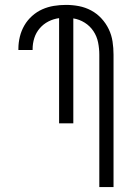

<svg xmlns="http://www.w3.org/2000/svg" viewBox="-20 -763 540 783"><path d="M385 0V-540Q385 -565 380 -590Q375 -615 361 -636Q347 -657 325.5 -670.5Q304 -684 279 -688V-260H221V-689Q198 -686 177.5 -675.5Q157 -665 142 -647.5Q127 -630 120 -608Q113 -586 113 -563V-559H55V-564Q55 -589 61 -613.5Q67 -638 79.5 -659.5Q92 -681 111 -698Q130 -715 152.5 -725Q175 -735 199.5 -739Q224 -743 249 -743Q276 -743 302 -738Q328 -733 351.5 -720.5Q375 -708 393.5 -688Q412 -668 423.5 -644Q435 -620 439 -593.5Q443 -567 443 -540V0Z"/></svg>

Font: Iosevka Fixed SS04 Light
Style: Regular
Weight: 300
Monospace: yes
Designer: Belleve Invis
Foundry: Belleve Invis
Version: Version 32.5.0